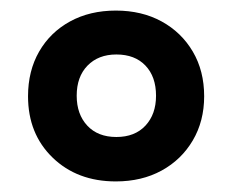

<svg xmlns="http://www.w3.org/2000/svg" viewBox="-20 -746 440 363"><path d="M199 -403Q126 -403 79.5 -448Q33 -493 33 -564Q33 -612 54 -648.5Q75 -685 112.5 -705.5Q150 -726 199 -726Q248 -726 285.5 -705.5Q323 -685 344.5 -648.5Q366 -612 366 -564Q366 -517 344.5 -480.5Q323 -444 285.5 -423.5Q248 -403 199 -403ZM200 -487Q235 -487 255 -508.5Q275 -530 275 -565Q275 -601 255 -622Q235 -643 200 -643Q166 -643 145.5 -622Q125 -601 125 -565Q125 -530 145 -508.5Q165 -487 200 -487Z"/></svg>

Font: Noto Serif Black
Style: Regular
Weight: 900
Designer: Monotype Design Team
Foundry: Monotype Imaging Inc.
Version: Version 2.014; ttfautohint (v1.8.4.7-5d5b)